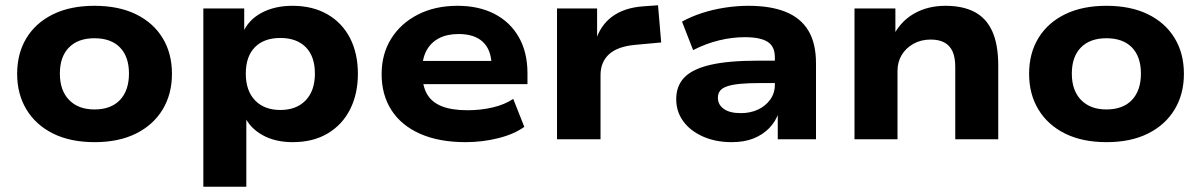

<svg xmlns="http://www.w3.org/2000/svg" viewBox="-20 -528 4554 728"><path d="M339 11Q247 11 181.5 -21.5Q116 -54 80.5 -112.5Q45 -171 45 -248Q45 -326 80.5 -384Q116 -442 181.5 -474Q247 -506 338 -506Q430 -506 495.5 -474Q561 -442 596.5 -384Q632 -326 632 -248Q632 -171 596.5 -112.5Q561 -54 495.5 -21.5Q430 11 339 11ZM338 -113Q401 -113 435 -149Q469 -185 469 -249Q469 -313 435 -348Q401 -383 338 -383Q276 -383 241.5 -348Q207 -313 207 -249Q207 -185 242 -149Q277 -113 338 -113Z M751 180V-496H906V-402H900Q921 -452 971 -479Q1021 -506 1089 -506Q1165 -506 1221 -474Q1277 -442 1307 -384Q1337 -326 1337 -248Q1337 -172 1307.5 -113.5Q1278 -55 1222.5 -22Q1167 11 1090 11Q1023 11 975 -16Q927 -43 907 -88H914V180ZM1043 -111Q1104 -111 1139 -147.5Q1174 -184 1174 -249Q1174 -314 1139.5 -349Q1105 -384 1043 -384Q981 -384 946.5 -349Q912 -314 912 -249Q912 -184 947 -147.5Q982 -111 1043 -111Z M1745 11Q1645 11 1573.5 -20.5Q1502 -52 1464.5 -110Q1427 -168 1427 -247Q1427 -323 1463 -381Q1499 -439 1564 -472.5Q1629 -506 1715 -506Q1795 -506 1854.5 -475.5Q1914 -445 1947 -387.5Q1980 -330 1980 -250V-209H1559V-297H1861L1844 -280Q1843 -339 1811 -369Q1779 -399 1719 -399Q1675 -399 1644.5 -383Q1614 -367 1597.5 -337Q1581 -307 1581 -264V-253Q1581 -204 1598.5 -172.5Q1616 -141 1654 -125.5Q1692 -110 1753 -110Q1802 -110 1847.5 -120.5Q1893 -131 1926 -153L1968 -47Q1929 -19 1869 -4Q1809 11 1745 11Z M2092 0V-496H2244V-371H2238Q2255 -431 2301 -465Q2347 -499 2419 -504L2475 -508L2487 -367L2389 -358Q2322 -352 2289.5 -322.5Q2257 -293 2257 -243V0Z M2754 11Q2693 11 2645 -10.5Q2597 -32 2570.5 -68.5Q2544 -105 2544 -152Q2544 -202 2574.5 -234Q2605 -266 2673 -282Q2741 -298 2855 -298H2937V-213H2860Q2816 -213 2785.5 -210Q2755 -207 2736.5 -200.5Q2718 -194 2710 -183.5Q2702 -173 2702 -157Q2702 -131 2724.5 -115Q2747 -99 2789 -99Q2825 -99 2854 -112.5Q2883 -126 2900.5 -150.5Q2918 -175 2918 -206V-311Q2918 -352 2890.5 -369.5Q2863 -387 2804 -387Q2756 -387 2706.5 -375Q2657 -363 2608 -338L2566 -446Q2600 -465 2641.5 -478.5Q2683 -492 2728.5 -499Q2774 -506 2818 -506Q2902 -506 2959 -483Q3016 -460 3045 -412Q3074 -364 3074 -288V0H2929V-102H2933Q2921 -67 2896.5 -42Q2872 -17 2837 -3Q2802 11 2754 11Z M3220 0V-496H3375V-398H3370Q3399 -451 3449.5 -478.5Q3500 -506 3565 -506Q3631 -506 3675.5 -482.5Q3720 -459 3742.5 -409Q3765 -359 3765 -280V0H3602V-274Q3602 -311 3591.5 -333.5Q3581 -356 3560.5 -367Q3540 -378 3509 -378Q3472 -378 3443.5 -362Q3415 -346 3399 -319.5Q3383 -293 3383 -259V0Z M4176 11Q4084 11 4018.5 -21.5Q3953 -54 3917.5 -112.5Q3882 -171 3882 -248Q3882 -326 3917.5 -384Q3953 -442 4018.5 -474Q4084 -506 4175 -506Q4267 -506 4332.5 -474Q4398 -442 4433.5 -384Q4469 -326 4469 -248Q4469 -171 4433.5 -112.5Q4398 -54 4332.5 -21.5Q4267 11 4176 11ZM4175 -113Q4238 -113 4272 -149Q4306 -185 4306 -249Q4306 -313 4272 -348Q4238 -383 4175 -383Q4113 -383 4078.5 -348Q4044 -313 4044 -249Q4044 -185 4079 -149Q4114 -113 4175 -113Z"/></svg>

Font: Nunito Sans 10pt SemiExpanded ExtraBold
Style: Regular
Weight: 800
Width: 6
Designer: Vernon Adams
Foundry: Vernon Adams
Version: Version 3.101;gftools[0.9.27]